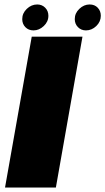

<svg xmlns="http://www.w3.org/2000/svg" viewBox="-20 -839 471 859"><path d="M2.5 0H230L349 -675H122ZM130 -703Q155 -703 175.8 -722.5Q196.5 -742 196.5 -768.5Q196.5 -790 182.2 -804.5Q168 -819 146.5 -819Q120.5 -819 100 -799.5Q79.5 -780 79.5 -753.5Q79.5 -732 93.5 -717.5Q107.5 -703 130 -703ZM364.5 -703Q390.5 -703 410.8 -722.5Q431 -742 431 -768.5Q431 -790 417.2 -804.5Q403.5 -819 381 -819Q355.5 -819 335 -799.5Q314.5 -780 314.5 -753.5Q314.5 -732 328.8 -717.5Q343 -703 364.5 -703Z"/></svg>

Font: Anybody Black
Style: Italic
Weight: 900
Italic angle: -10°
Designer: Tyler Finck
Foundry: Etcetera Type Company
Version: Version 1.113;gftools[0.9.25]